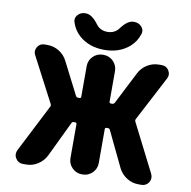

<svg xmlns="http://www.w3.org/2000/svg" viewBox="-100 -1082 1156 1161"><g transform="rotate(10 478.5 -501.5)"><path d="M825.2 -20.5Q786.1 -20.5 753.4 -41.5Q720.7 -62.5 703.1 -96.7L598.6 -314.5Q594.7 -323.2 585 -323.2H577.1Q567.4 -323.2 567.4 -313.5V-105.5Q567.4 -70.3 542.5 -45.4Q517.6 -20.5 482.4 -20.5H478.5Q443.4 -20.5 418.5 -45.4Q393.6 -70.3 393.6 -105.5V-313.5Q393.6 -323.2 383.8 -323.2H376Q366.2 -323.2 362.3 -314.5L257.8 -96.7Q240.2 -62.5 207.5 -41.5Q174.8 -20.5 135.7 -20.5H116.2Q86.9 -20.5 72.3 -44.9Q63.5 -58.6 63.5 -72.3Q63.5 -84 69.3 -96.7L218.8 -389.6Q223.6 -398.4 218.8 -407.2L76.2 -679.7Q69.3 -691.4 69.3 -704.1Q69.3 -716.8 77.1 -730.5Q91.8 -754.9 121.1 -754.9H137.7Q176.8 -754.9 210 -734.4Q243.2 -713.9 260.7 -678.7L361.3 -481.4Q366.2 -472.7 376 -472.7H383.8Q393.6 -472.7 393.6 -482.4V-669.9Q393.6 -705.1 418.5 -730Q443.4 -754.9 478.5 -754.9H482.4Q517.6 -754.9 542.5 -730Q567.4 -705.1 567.4 -669.9V-482.4Q567.4 -472.7 577.1 -472.7H585Q594.7 -472.7 599.6 -481.4L700.2 -678.7Q717.8 -713.9 751 -734.4Q784.2 -754.9 823.2 -754.9H839.8Q869.1 -754.9 883.8 -730.5Q891.6 -716.8 891.6 -704.1Q891.6 -691.4 884.8 -679.7L742.2 -407.2Q737.3 -398.4 742.2 -389.6L890.6 -96.7Q896.5 -84 896.5 -72.3Q896.5 -58.6 888.7 -44.9Q873 -20.5 843.8 -20.5ZM274.4 -919.9Q272.5 -926.8 272.5 -933.6Q272.5 -950.2 285.2 -963.9Q302.7 -983.4 330.1 -983.4H334Q372.1 -983.4 413.1 -926.8Q418 -920.9 422.9 -916Q446.3 -895.5 480.5 -895.5Q514.6 -895.5 538.1 -916Q543 -920.9 547.9 -926.8Q588.9 -983.4 627 -983.4H630.9Q658.2 -983.4 675.8 -963.9Q688.5 -950.2 688.5 -933.6Q688.5 -926.8 686.5 -919.9Q671.9 -872.1 634.8 -838.9Q573.2 -785.2 480.5 -785.2Q387.7 -785.2 326.2 -838.9Q289.1 -872.1 274.4 -919.9Z"/></g></svg>

Font: Gen Jyuu GothicX Heavy
Style: Bold
Weight: 900
Designer: [Source Han Sans]
Ryoko NISHIZUKA  (kana & ideographs); Paul D. Hunt (Latin, Greek & Cyrillic); Wenlong ZHANG  (bopomofo
Version: Version 1.002.20150607